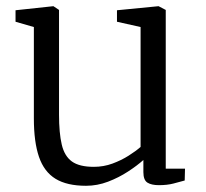

<svg xmlns="http://www.w3.org/2000/svg" viewBox="-20 -587 662 618"><path d="M491.5 9Q467.5 9 454.5 0.8Q441.5 -7.5 441.5 -33V-72Q421.5 -54 392 -34.8Q362.5 -15.5 327.8 -2.2Q293 11 257 11Q195.5 11 158.8 -11.5Q122 -34 105.5 -82Q89 -130 89 -206V-500L30 -517V-554L151 -567H152L170 -555V-218Q170 -158.5 178.8 -121.5Q187.5 -84.5 211.5 -67.2Q235.5 -50 282 -50Q313.5 -50 342 -60.5Q370.5 -71 393.8 -85.8Q417 -100.5 432.5 -114V-500L356.5 -517V-554L489.5 -567H490.5L513.5 -555V-44H575.5L574.5 -6Q558 -1.5 538 3.8Q518 9 491.5 9Z"/></svg>

Font: Merriweather 7pt Light
Style: Regular
Weight: 300
Designer: Eben Sorkin
Foundry: Eben Sorkin
Version: Version 2.200;gftools[0.9.31]